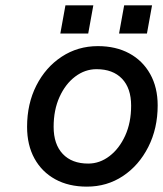

<svg xmlns="http://www.w3.org/2000/svg" viewBox="-20 -685 608 716"><path d="M443 -665H547L528 -560H424ZM224 -665H328L309 -560H205ZM81 -212Q81 -298 115.5 -366Q150 -434 210 -473.5Q270 -513 345 -513Q412 -513 462 -486Q512 -459 540 -409Q568 -359 568 -292Q568 -206 533 -137Q498 -68 438.5 -28.5Q379 11 304 11Q236 11 186 -16.5Q136 -44 108.5 -94Q81 -144 81 -212ZM469 -291Q469 -356 435 -391.5Q401 -427 340 -427Q297 -427 260.5 -399.5Q224 -372 202 -323.5Q180 -275 180 -212Q180 -147 214 -111Q248 -75 309 -75Q352 -75 388.5 -103Q425 -131 447 -179.5Q469 -228 469 -291Z"/></svg>

Font: Overused Grotesk Medium
Style: Italic
Weight: 500
Italic angle: -10°
Version: Version 0.003